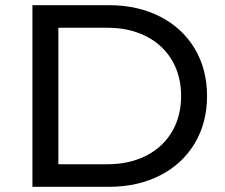

<svg xmlns="http://www.w3.org/2000/svg" viewBox="-20 -720 866 740"><path d="M105 -700H400Q511 -700 597 -656Q683 -612 730.5 -532.5Q778 -453 778 -350Q778 -247 730.5 -167.5Q683 -88 597 -44Q511 0 400 0H105ZM394 -87Q479 -87 543.5 -120Q608 -153 643 -212.5Q678 -272 678 -350Q678 -428 643 -487.5Q608 -547 543.5 -580Q479 -613 394 -613H205V-87Z"/></svg>

Font: Montserrat Alternates Medium
Style: Regular
Weight: 500
Designer: Julieta Ulanovsky
Foundry: Julieta Ulanovsky
Version: Version 7.200